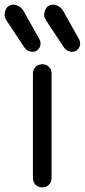

<svg xmlns="http://www.w3.org/2000/svg" viewBox="-73 -804 368 834"><path d="M111 10Q93 10 81.5 -1.5Q70 -13 70 -30V-485Q70 -502 81.5 -513.5Q93 -525 111 -525Q128 -525 139.5 -513.5Q151 -502 151 -485V-30Q151 -13 139.5 -1.5Q128 10 111 10ZM66 -579Q45 -580 32 -599L-44 -714Q-49 -722 -51.5 -729Q-54 -736 -53 -743Q-52 -755 -46.5 -765.5Q-41 -776 -29 -781Q-15 -787 2.5 -780Q20 -773 29 -757L97 -636Q104 -625 103 -612Q102 -598 91.5 -588Q81 -578 66 -579ZM238 -579Q217 -580 204 -599L128 -714Q123 -722 120.5 -729Q118 -736 119 -743Q120 -755 125.5 -765.5Q131 -776 143 -781Q157 -787 174.5 -780Q192 -773 201 -757L269 -636Q276 -625 275 -612Q274 -598 263.5 -588Q253 -578 238 -579Z"/></svg>

Font: National Park
Style: Regular
Weight: 400
Designer: Andrea Herstowski, Ben Hoepner
Version: Version 1.009